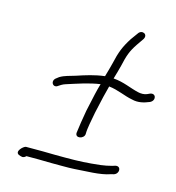

<svg xmlns="http://www.w3.org/2000/svg" viewBox="-95 -720 715 779"><g transform="rotate(15 262.5 -330.5)"><path d="M120 -367C97 -352 115 -323 135 -339L146 -346C151 -349 156 -351 162 -353C206 -367 251 -383 299 -390C295 -375 290 -359 287 -344L271 -271C265 -236 259 -201 256 -174C255 -150 292 -158 293 -179C293 -204 301 -238 307 -272L323 -343C327 -359 331 -375 335 -390C373 -386 405 -369 438 -363C465 -356 489 -363 511 -372C535 -383 527 -414 503 -405L492 -400C481 -395 466 -395 454 -398C419 -406 387 -423 344 -426C350 -447 356 -466 360 -483C370 -528 377 -549 400 -583L420 -612C434 -635 404 -648 391 -627L370 -598C345 -559 335 -533 324 -484C320 -467 314 -447 308 -426C266 -421 229 -409 193 -397C168 -389 149 -386 129 -374ZM53 -27C64 -23 72 -18 84 -30H135C174 -29 206 -29 230 -29C255 -29 273 -29 285 -30C334 -34 392 -33 434 -48L446 -51C469 -59 467 -91 443 -86L430 -82C416 -78 399 -75 384 -73C331 -67 297 -65 238 -65C214 -65 182 -65 143 -66H72C61 -64 33 -37 53 -27Z"/></g></svg>

Font: Stray Cat
Style: Obl
Weight: 400
Version: Version 1.0